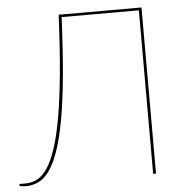

<svg xmlns="http://www.w3.org/2000/svg" viewBox="-57 -750 793 806"><g transform="rotate(-5 339.5 -347.5)"><path d="M568.5 -700V0H556.5V-689H231Q224.5 -546.5 214.5 -439.5Q204.5 -332.5 190.2 -255.5Q176 -178.5 158.2 -128Q140.5 -77.5 119.2 -48Q98 -18.5 73 -6.8Q48 5 20 5Q17 5 12.2 4.8Q7.5 4.5 3.5 4Q-0.5 3.5 -3.5 2.5Q-6.5 1.5 -6.5 0.5V-6.5H20Q46 -6.5 69.2 -18.8Q92.5 -31 112.5 -61.2Q132.5 -91.5 149.2 -142.5Q166 -193.5 179.5 -270.5Q193 -347.5 203 -453.5Q213 -559.5 219.5 -700Z"/></g></svg>

Font: Lato Hairline
Style: Regular
Weight: 100
Designer: Lukasz Dziedzic
Foundry: tyPoland Lukasz Dziedzic
Version: Version 2.007; 2014-02-27